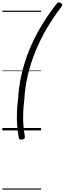

<svg xmlns="http://www.w3.org/2000/svg" viewBox="-20 -1100 546 1620"><path d="M497 -1041Q430 -954 375 -860.5Q320 -767 279.5 -667.5Q239 -568 214.5 -464.5Q190 -361 185 -256Q178 -205 176 -152Q174 -99 177 -48.5Q180 2 189 46Q192 62 186.5 68Q181 74 168 77Q155 79 147.5 76.5Q140 74 139 64Q129 13 125 -41.5Q121 -96 123 -151.5Q125 -207 132 -259Q138 -368 162 -472.5Q186 -577 227 -678Q268 -779 325.5 -875.5Q383 -972 455 -1065Q464 -1078 472.5 -1079.5Q481 -1081 493 -1074Q504 -1068 505.5 -1060.5Q507 -1053 497 -1041ZM0 490H327V500H0ZM0 -20H327V0H0ZM0 -505H327V-500H0ZM0 -1010H327V-1000H0Z"/></svg>

Font: Playwrite RO Guides
Style: Regular
Weight: 400
Designer: Veronika Burian, José Scaglione
Foundry: TypeTogether
Version: Version 1.003